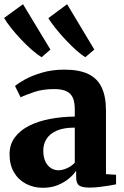

<svg xmlns="http://www.w3.org/2000/svg" viewBox="-28 -883 590 914"><path d="M176 11Q132 11 95.8 -8Q59.5 -27 38.5 -62.8Q17.5 -98.5 17.5 -148.5Q17.5 -195.5 42.8 -229.2Q68 -263 111.5 -284.8Q155 -306.5 211 -317Q267 -327.5 328 -328V-362.5Q328 -394.5 319.5 -415.8Q311 -437 289.5 -448Q268 -459 230 -459Q175.5 -459 134.2 -444.8Q93 -430.5 70 -420L43.5 -473.5Q58 -486.5 91 -504.8Q124 -523 172 -537.2Q220 -551.5 278.5 -551.5Q349 -551.5 392.5 -530.5Q436 -509.5 456.2 -466.2Q476.5 -423 476.5 -356.5V-54L524.5 -51V-5.5Q513.5 -3 492 0.5Q470.5 4 445.8 7Q421 10 399 10Q363.5 10 349 0.2Q334.5 -9.5 334.5 -40V-70.5Q323.5 -53 301.2 -34Q279 -15 247.5 -2Q216 11 176 11ZM251 -72.5Q269.5 -72.5 291.5 -82.5Q313.5 -92.5 328 -108.5V-275.5Q274.5 -275.5 241.5 -260.8Q208.5 -246 193.2 -221.2Q178 -196.5 178 -166.5Q178 -137 187.2 -116Q196.5 -95 213 -83.8Q229.5 -72.5 251 -72.5ZM169.5 -611Q151 -622 125 -644.5Q99 -667 72.5 -695Q46 -723 24.5 -750.2Q3 -777.5 -8.5 -797.5L81.5 -863L212 -647L170.5 -611ZM377.5 -611Q359.5 -622 334.5 -644.2Q309.5 -666.5 283.8 -694Q258 -721.5 236.2 -748.8Q214.5 -776 202 -796.5L291.5 -863L421 -647L378.5 -611Z"/></svg>

Font: Merriweather 60pt ExtraBold
Style: Regular
Weight: 800
Version: Version 2.100